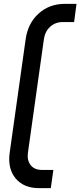

<svg xmlns="http://www.w3.org/2000/svg" viewBox="-20 -800 418 1000"><path d="M184.5 180H244.5L258 85H198Q159.5 85 139.8 60.2Q120 35.5 125.5 -5L208.5 -595Q214 -635.5 240.8 -660.2Q267.5 -685 306 -685H366L378.5 -780H318.5Q237 -780 181 -729.2Q125 -678.5 113.5 -595L30.5 -5Q19 78 61.2 129Q103.5 180 184.5 180Z"/></svg>

Font: Mohave Medium
Style: Italic
Weight: 500
Italic angle: -8°
Designer: Gumpita Rahayu
Foundry: Tokotype
Version: Version 2.002; ttfautohint (v1.8.3)